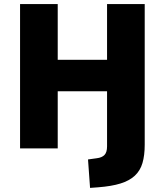

<svg xmlns="http://www.w3.org/2000/svg" viewBox="-20 -725 805 938"><path d="M420 193 410 54 453 48Q478 45 490.5 32Q503 19 503 -10V-279H262V0H78V-705H262V-433H503V-705H687V-18Q687 34 676 71.5Q665 109 638.5 133.5Q612 158 568.5 171.5Q525 185 460 190Z"/></svg>

Font: Nunito Sans 7pt SemiCondensed Black
Style: Regular
Weight: 900
Width: 4
Designer: Vernon Adams
Foundry: Vernon Adams
Version: Version 3.101;gftools[0.9.27]